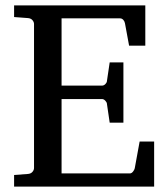

<svg xmlns="http://www.w3.org/2000/svg" viewBox="-20 -691 623 711"><path d="M32.2 0V-43L84 -46.9Q94.7 -47.9 100.3 -54.7Q106 -61.5 106 -68.8V-602.1Q106 -609.4 100.3 -616.2Q94.7 -623 84 -624L32.2 -627.9V-670.9H518.1V-522H458L442.9 -604Q441.9 -611.3 436.8 -617.2Q431.6 -623 424.8 -623H208V-374H357.9Q364.7 -374 370.4 -379.9Q376 -385.7 376 -391.1L386.2 -460H437V-236.8H386.2L376 -306.2Q376 -311.5 370.1 -317.9Q364.3 -324.2 357.9 -324.2H208V-48.8H460.9Q467.3 -48.8 472.7 -55.7Q478 -62.5 479 -67.9L497.1 -167H550.8V0Z"/></svg>

Font: Charis SIL Phon
Style: Regular
Weight: 400
Foundry: SIL International
Version: Version 5.000